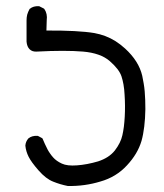

<svg xmlns="http://www.w3.org/2000/svg" viewBox="-20 -579 540 632"><path d="M203.1 33.2Q178.2 28.3 155.3 19Q131.3 9.8 106.9 -18.1Q83 -45.4 74.2 -63Q65.4 -80.6 63.5 -99.1V-99.6V-100.1Q64.5 -112.8 72.8 -122.6V-123L73.7 -123.5Q85 -132.8 103 -131.8H104L105.5 -131.3L118.2 -124.5L119.6 -123.5L120.6 -121.6Q127.4 -105 135.7 -88.9Q136.2 -87.4 137.2 -85.9Q138.2 -84.5 138.9 -83Q139.6 -81.5 140.6 -80.1Q141.6 -78.6 142.6 -77.1Q143.6 -75.7 144.5 -74.2Q145.5 -72.8 146.5 -71.5Q147.5 -70.3 148.4 -68.8Q149.4 -67.4 150.4 -66.2Q151.4 -64.9 152.6 -63.7Q153.8 -62.5 154.8 -61Q165.5 -48.8 183.6 -40.5Q201.2 -32.2 233.4 -34.7Q266.6 -37.1 303.2 -47.9Q320.8 -53.7 334.5 -62.5Q348.1 -71.3 357.9 -83.5Q377.4 -108.9 382.8 -133.8Q385.7 -146.5 387.7 -161.6Q389.6 -176.8 390.6 -194.8Q392.6 -230.5 390.1 -267.1Q389.2 -285.6 386.5 -300.8Q383.8 -315.9 379.9 -327.6Q372.1 -351.1 341.3 -377.9Q326.2 -391.1 304.2 -398.9Q282.2 -406.7 253.4 -409.2Q194.3 -414.1 101.1 -409.2Q86.4 -408.2 77.6 -416.7Q68.8 -425.3 67.4 -441.9V-442.4V-511.7Q67.4 -516.6 67.9 -521.5Q68.4 -526.4 69.6 -531Q70.8 -535.6 72.8 -540Q74.7 -544.4 77.1 -548.8L77.6 -549.8L78.6 -550.3Q89.8 -559.6 107.9 -558.6H108.9L109.9 -558.1L123.5 -551.3L125 -550.3L126 -549.3Q136.7 -533.7 133.8 -512.2L132.8 -478.5Q237.3 -479 290.5 -470.2Q309.1 -466.8 326.7 -460.2Q344.2 -453.6 360.4 -443.4Q376.5 -433.1 391.6 -419.4Q437 -377.9 448.2 -329.6Q450.7 -317.4 452.9 -304.7Q455.1 -292 456.3 -278.3Q457.5 -264.6 458 -250Q458.5 -235.4 458.5 -219.7Q458 -188.5 454.8 -162.4Q451.7 -136.2 445.8 -115.2Q433.1 -72.3 397.9 -34.7Q380.4 -15.6 358.4 -2.2Q336.4 11.2 310.1 18.6Q258.8 34.2 204.1 33.2H203.6Z"/></svg>

Font: NaikaiFont
Style: SemiBold
Weight: 600
Version: Version 1.89